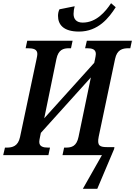

<svg xmlns="http://www.w3.org/2000/svg" viewBox="-40 -968 843 1198"><path d="M453 -771C573 -771 640 -857 682 -923L653 -948C618 -895 561 -827 476 -827C437 -827 419 -849 419 -881C419 -896 422 -916 426 -929L331 -910C325 -898 322 -884 322 -869C322 -816 354 -771 453 -771ZM477 210H567L672 -38L674 -50H632C583 -50 564 -57 576 -116L678 -600C690 -658 724 -667 762 -667H773L783 -714H502L491 -667H503C534 -667 558 -661 558 -631C558 -625 555 -608 553 -599L548 -576L236 -230L312 -600C324 -658 355 -667 391 -667H403L413 -714H130L120 -667H132C168 -667 193 -661 193 -631C193 -625 191 -612 188 -599L85 -113C73 -56 38 -47 2 -47H-9L-20 0H262L272 -47H261C230 -47 205 -53 205 -83C205 -89 207 -102 210 -115L215 -139L527 -485L450 -114C438 -56 408 -47 371 -47H360L350 0H596Z"/></svg>

Font: Noto Serif Condensed SemiBold
Style: Italic
Weight: 600
Width: 3
Italic angle: -12°
Designer: Monotype Design Team
Foundry: Monotype Imaging Inc.
Version: Version 2.014